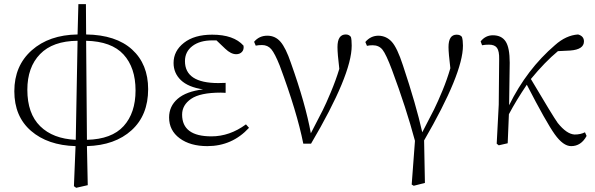

<svg xmlns="http://www.w3.org/2000/svg" viewBox="-20 -688 2855 922"><path d="M393.6 -492.2 397.5 -16.6Q516.6 -19.5 573.7 -82.5Q630.9 -145.5 630.9 -253.9Q630.9 -363.3 573.2 -426.3Q515.6 -489.3 393.6 -492.2ZM343.8 -16.6 352.5 -492.2Q233.4 -491.2 172.4 -428.2Q111.3 -365.2 111.3 -256.8Q111.3 -142.6 172.9 -82Q234.4 -21.5 343.8 -16.6ZM392.6 -668 393.6 -522.5Q537.1 -520.5 614.3 -450.2Q691.4 -379.9 691.4 -259.8Q691.4 -134.8 611.8 -62.5Q532.2 9.8 397.5 13.7L401.4 201.2L345.7 213.9L335 206.1L342.8 13.7Q209 9.8 128.9 -59.6Q48.8 -128.9 48.8 -250Q48.8 -372.1 132.3 -446.3Q215.8 -520.5 352.5 -522.5L356.4 -668Z M1161.1 -90.8 1175.8 -74.2Q1094.7 13.7 975.6 13.7Q893.6 13.7 842.8 -23.9Q792 -61.5 792 -124Q792 -177.7 833 -213.4Q874 -249 955.1 -258.8Q883.8 -269.5 848.6 -303.2Q813.5 -336.9 813.5 -385.7Q813.5 -443.4 863.3 -482.4Q913.1 -521.5 999 -521.5Q1102.5 -521.5 1149.4 -468.8Q1152.3 -450.2 1142.1 -439Q1131.8 -427.7 1114.3 -427.7Q1088.9 -427.7 1061.5 -454.1L1019.5 -494.1H1000Q939.5 -494.1 903.8 -466.8Q868.2 -439.5 868.2 -394.5Q868.2 -289.1 1028.3 -289.1Q1053.7 -289.1 1063.5 -290V-242.2Q1053.7 -243.2 1040 -243.2Q941.4 -243.2 897.9 -213.4Q854.5 -183.6 854.5 -137.7Q854.5 -33.2 995.1 -33.2Q1083 -33.2 1161.1 -90.8Z M1208 -468.8 1200.2 -487.3Q1224.6 -516.6 1263.7 -516.6Q1301.8 -516.6 1327.1 -487.3Q1352.5 -458 1377 -385.7Q1447.3 -188.5 1472.7 -47.9Q1514.6 -128.9 1529.8 -158.7Q1544.9 -188.5 1568.8 -245.6Q1592.8 -302.7 1609.4 -357.4Q1600.6 -429.7 1600.6 -461.9Q1600.6 -522.5 1640.6 -522.5Q1656.2 -522.5 1665 -510.7Q1668.9 -498 1668.9 -468.8Q1668.9 -329.1 1473.6 2H1436.5Q1406.2 -150.4 1323.2 -373Q1299.8 -431.6 1282.7 -451.7Q1265.6 -471.7 1238.3 -471.7Q1221.7 -471.7 1208 -468.8Z M1742.2 -467.8 1734.4 -486.3Q1759.8 -516.6 1797.9 -516.6Q1835.9 -515.6 1861.8 -486.8Q1887.7 -458 1915 -374Q1978.5 -183.6 2007.8 -52.7Q2045.9 -125 2064.5 -162.6Q2083 -200.2 2105 -253.4Q2127 -306.6 2142.6 -360.4Q2133.8 -433.6 2133.8 -461.9Q2133.8 -521.5 2172.9 -521.5Q2190.4 -521.5 2198.2 -510.7Q2203.1 -495.1 2203.1 -468.8Q2203.1 -335 2016.6 -13.7L2020.5 190.4L1966.8 204.1L1957 198.2L1972.7 -11.7Q1930.7 -168.9 1862.3 -352.5Q1834 -427.7 1816.9 -449.2Q1799.8 -470.7 1769.5 -470.7Q1753.9 -470.7 1742.2 -467.8Z M2789.1 -52.7 2796.9 -35.2Q2770.5 13.7 2722.7 13.7Q2684.6 13.7 2644 -43Q2603.5 -99.6 2509.8 -281.2Q2459 -206.1 2423.8 -139.6Q2422.9 -105.5 2418 0L2375 9.8L2365.2 2L2375 -185.5L2377 -403.3Q2377.9 -442.4 2366.7 -458Q2355.5 -473.6 2328.1 -473.6Q2309.6 -473.6 2294.9 -470.7L2288.1 -489.3Q2311.5 -518.6 2346.7 -518.6Q2388.7 -518.6 2408.2 -488.8Q2427.7 -459 2427.7 -386.7Q2427.7 -364.3 2424.8 -182.6Q2509.8 -355.5 2645.5 -471.7Q2698.2 -518.6 2755.9 -522.5Q2784.2 -514.6 2784.2 -489.3Q2784.2 -450.2 2717.8 -445.3L2659.2 -442.4Q2596.7 -390.6 2529.3 -308.6Q2635.7 -128.9 2658.2 -97.7Q2701.2 -43.9 2739.3 -42Q2767.6 -42 2789.1 -52.7Z"/></svg>

Font: GenYoMin TW TTF ExtraLight
Style: Regular
Weight: 250
Version: Version 1.300